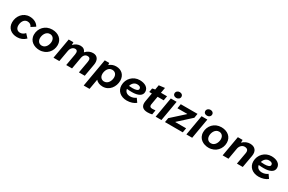

<svg xmlns="http://www.w3.org/2000/svg" viewBox="193 -2408 6419 4274"><g transform="rotate(30 3402.5 -271.5)"><path d="M294 11C380 11 454 -20 513 -80L428 -171C397 -134 353 -108 302 -108C237 -108 190 -152 190 -231C190 -318 236 -411 325 -411C384 -411 421 -384 443 -336L551 -406C506 -489 415 -529 316 -529C145 -529 36 -382 36 -225C36 -81 138 11 294 11Z M867 11C1054 11 1170 -131 1170 -288C1170 -438 1052 -530 896 -530C712 -530 594 -389 594 -232C594 -62 738 11 867 11ZM866 -101C795 -101 749 -153 749 -231C749 -308 796 -419 898 -419C961 -419 1015 -375 1015 -289C1015 -211 968 -101 866 -101Z M1228 0H1378L1429 -288C1444 -374 1499 -414 1548 -414C1605 -414 1620 -372 1608 -302L1555 0H1705L1758 -302C1773 -378 1815 -412 1868 -412C1934 -412 1947 -370 1935 -300L1882 0H2032L2088 -319C2109 -441 2059 -531 1944 -531C1879 -531 1812 -506 1755 -443C1735 -499 1688 -533 1621 -533C1558 -533 1494 -507 1440 -449C1442 -475 1441 -500 1440 -520H1319Z M2120 200H2270L2316 -62C2356 -16 2417 11 2495 11C2666 11 2772 -142 2772 -299C2772 -437 2679 -531 2538 -531C2469 -531 2410 -507 2365 -467C2364 -488 2363 -509 2361 -520H2246ZM2465 -103C2415 -103 2350 -138 2350 -232C2350 -307 2392 -422 2496 -422C2571 -422 2617 -372 2617 -292C2617 -214 2571 -103 2465 -103Z M3115 12C3207 12 3295 -18 3345 -62L3280 -155C3243 -127 3191 -106 3134 -106C3056 -106 3000 -145 2991 -216C3037 -211 3081 -209 3122 -209C3278 -209 3378 -260 3378 -361C3378 -471 3275 -529 3144 -529C2976 -529 2845 -395 2845 -227C2845 -82 2958 12 3115 12ZM2998 -297C3017 -368 3070 -420 3141 -420C3200 -420 3235 -399 3235 -355C3235 -310 3171 -292 3089 -292C3059 -292 3027 -294 2998 -297Z M3646 8C3683 8 3731 3 3762 -6L3781 -119C3763 -116 3727 -114 3704 -114C3655 -114 3622 -129 3634 -199L3670 -405H3827L3847 -520H3690L3714 -658L3564 -640L3543 -519C3519 -517 3491 -510 3472 -504L3455 -405H3523L3484 -182C3461 -50 3528 8 3646 8Z M3854 0H4003L4093 -520H3944ZM4042 -590C4091 -590 4131 -622 4131 -672C4131 -713 4098 -743 4046 -743C3996 -743 3957 -708 3957 -659C3957 -619 3990 -590 4042 -590Z M4094 0H4551L4571 -115H4294V-121L4612 -410L4630 -520H4199L4180 -405H4432L4431 -399L4113 -112Z M4644 0H4793L4883 -520H4734ZM4832 -590C4881 -590 4921 -622 4921 -672C4921 -713 4888 -743 4836 -743C4786 -743 4747 -708 4747 -659C4747 -619 4780 -590 4832 -590Z M5215 11C5402 11 5518 -131 5518 -288C5518 -438 5400 -530 5244 -530C5060 -530 4942 -389 4942 -232C4942 -62 5086 11 5215 11ZM5214 -101C5143 -101 5097 -153 5097 -231C5097 -308 5144 -419 5246 -419C5309 -419 5363 -375 5363 -289C5363 -211 5316 -101 5214 -101Z M5576 0H5726L5778 -297C5795 -365 5846 -412 5905 -412C5986 -412 6008 -366 5996 -297L5943 0H6093L6149 -315C6174 -451 6107 -532 5977 -532C5916 -532 5849 -508 5788 -449C5790 -474 5790 -499 5789 -520H5667Z M6503 12C6595 12 6683 -18 6733 -62L6668 -155C6631 -127 6579 -106 6522 -106C6444 -106 6388 -145 6379 -216C6425 -211 6469 -209 6510 -209C6666 -209 6766 -260 6766 -361C6766 -471 6663 -529 6532 -529C6364 -529 6233 -395 6233 -227C6233 -82 6346 12 6503 12ZM6386 -297C6405 -368 6458 -420 6529 -420C6588 -420 6623 -399 6623 -355C6623 -310 6559 -292 6477 -292C6447 -292 6415 -294 6386 -297Z"/></g></svg>

Font: Fixel Display
Style: Bold Italic
Weight: 700
Italic angle: -10°
Designer: AlfaBravo + MacPaw
Foundry: Kyrylo Tkachov, Marchela Mozhyna, Serhii Makarenko, Maria Weinstein, Zakhar Kryvoshyya
Version: Version 1.210;Glyphs 3.2 (3217)